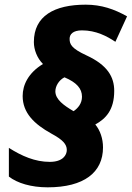

<svg xmlns="http://www.w3.org/2000/svg" viewBox="-20 -790 564 822"><path d="M184 12C340 12 421 -52 421 -159C421 -196 409 -232 388 -257C433 -282 469 -319 469 -401C469 -460 441 -511 350 -553C285 -583 278 -601 278 -624C278 -643 292 -660 331 -660C391 -660 438 -635 474 -611L524 -720C469 -751 414 -770 347 -770C213 -770 125 -722 125 -610C125 -577 139 -541 164 -516C101 -478 77 -426 77 -379C77 -307 126 -259 200 -218C248 -192 266 -173 266 -148C266 -126 249 -97 193 -97C130 -97 73 -122 18 -157V-34C54 -6 113 12 184 12ZM295 -314C254 -338 217 -364 217 -399C217 -421 232 -447 256 -459C308 -437 331 -411 331 -376C331 -347 314 -327 295 -314Z"/></svg>

Font: Noto Sans UI Black
Style: Italic
Weight: 900
Italic angle: -372°
Designer: Monotype Design Team
Foundry: Monotype Imaging Inc.
Version: Version 1.901